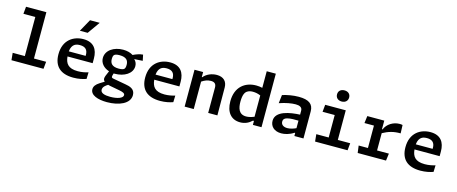

<svg xmlns="http://www.w3.org/2000/svg" viewBox="-52 -1623 6305 2651"><g transform="rotate(15 3100.0 -298.0)"><path d="M80.5 0H538.5L548.5 -103H374.5V-765H84L74 -662H244V-103H70.5Z M859.5 -423.5C874.5 -435.5 899 -446.5 940.5 -446.5C1016 -446.5 1054.5 -411.5 1054.5 -335.5C1054.5 -331 1054.5 -327 1054 -323H813.5C818.5 -381 841.5 -409.5 859.5 -423.5ZM685.5 -248.5C685.5 -77 783 12 966 12C1043 12 1105.5 -3.5 1149 -19L1152 -114C1113 -101.5 1060.5 -90 1002.5 -90C863.5 -90 823 -155 814.5 -250.5H1174V-317C1174 -448.5 1114 -538.5 967.5 -538.5C827 -538.5 685.5 -454.5 685.5 -248.5ZM887.5 -637.5 985.5 -814H1124L999 -637.5Z M1506.5 -188.5C1639.5 -188.5 1754 -255.5 1754 -363C1754 -405 1735.5 -433.5 1713.5 -453.5L1833.5 -461L1816 -545C1764.5 -542 1709.5 -519 1677 -502.5C1639.5 -526.5 1591.5 -539.5 1534.5 -539.5C1402.5 -539.5 1291 -468 1291 -356.5C1291 -285.5 1341.5 -226 1421.5 -201L1408 -169C1397.5 -144 1381.5 -113 1381.5 -87.5C1381.5 -72.5 1388.5 -58.5 1401.5 -47L1339 -8.5C1286.5 24 1263 57.5 1263 96.5C1263 182 1373 218.5 1502 218.5C1674 218.5 1825.5 155 1825.5 32C1825.5 -57.5 1746 -75.5 1689 -85.5L1508 -118C1488.5 -121.5 1473 -126 1481.5 -157.5L1491 -189C1496 -188.5 1501.5 -188.5 1506.5 -188.5ZM1388.5 70.5C1388.5 30 1424.5 3 1458.5 -17.5C1467.5 -14.5 1477.5 -12 1488 -10L1625.5 15.5C1678 25.5 1707.5 37.5 1707.5 64C1707.5 106.5 1632 135.5 1526.5 135.5C1448.5 135.5 1388.5 119 1388.5 70.5ZM1414 -375C1414 -411.5 1421.5 -428 1432.5 -437C1444 -446 1464 -453.5 1507.5 -453.5C1604.5 -453.5 1633.5 -409.5 1633.5 -349.5C1633.5 -313 1626 -296.5 1615 -287.5C1604 -278.5 1583.5 -271 1540 -271C1443.5 -271 1414 -315 1414 -375Z M2099.5 -423.5C2114.5 -435.5 2139 -446.5 2180.5 -446.5C2256 -446.5 2294.5 -411.5 2294.5 -335.5C2294.5 -331 2294.5 -327 2294 -323H2053.5C2058.5 -381 2081.5 -409.5 2099.5 -423.5ZM1925.5 -248.5C1925.5 -77 2023 12 2206 12C2283 12 2345.5 -3.5 2389 -19L2392 -114C2353 -101.5 2300.5 -90 2242.5 -90C2103.5 -90 2063 -155 2054.5 -250.5H2414V-317C2414 -448.5 2354 -538.5 2207.5 -538.5C2067 -538.5 1925.5 -454.5 1925.5 -248.5Z M3024 0 3022 -398.5C3021.5 -485.5 2968.5 -538 2874 -538C2799 -538 2727.5 -506 2685.5 -455H2679V-527H2556V0H2686V-392C2724 -418.5 2767.5 -437 2815 -437C2863 -437 2892.5 -418.5 2892.5 -362.5V0Z M3146 -235.5C3146 -78.5 3222.5 11.5 3350.5 11.5C3422 11.5 3475 -17 3517 -57H3531.5V0H3654.5V-765H3524.5V-528C3496 -534.5 3467 -538 3436.5 -538C3277.5 -538 3146 -441.5 3146 -235.5ZM3282 -266C3282 -369 3308.5 -405 3333 -421C3357.5 -437 3382 -442.5 3414 -442.5C3453 -442.5 3489 -434.5 3524.5 -419V-114.5C3485 -98.5 3446 -88 3410 -88C3303 -88 3282 -177 3282 -266Z M4254.5 0V-386.5C4254.5 -492.5 4187 -539 4044.5 -539C3962.5 -539 3880 -523 3812.5 -502L3798.5 -382C3891.5 -414 3971 -427.5 4030.5 -427.5C4084 -427.5 4124.5 -411 4124.5 -362.5V-305.5C3984 -299 3779 -267 3779 -126.5C3779 -46 3837.5 11.5 3938 11.5C3987.5 11.5 4054 -3.5 4115 -44H4124.5V0ZM3910.5 -149.5C3910.5 -178.5 3923.5 -198 3962.5 -209C4010 -222 4079 -221 4124.5 -219.5V-112C4084 -92.5 4038.5 -80 4000.5 -80C3946.5 -80 3910.5 -105.5 3910.5 -149.5Z M4424 -526.5 4414 -424H4587.5V-103H4410.5L4420.5 0H4885L4895 -103H4718V-526.5ZM4544.5 -709C4544.5 -660 4579.5 -629 4631 -629C4682.5 -629 4717.5 -660 4717.5 -709C4717.5 -758 4682.5 -788 4631 -788C4579.5 -788 4544.5 -758 4544.5 -709Z M5268.5 -526.5H5026L5013 -423.5H5148.5V-103H5016L5029.5 0H5434.5L5448 -103H5279V-350C5359 -394 5435 -417 5532.5 -415L5528 -533.5C5514 -537 5500.5 -538 5486.5 -538C5397 -538 5309.5 -485.5 5277 -403.5H5268.5Z M5819.5 -423.5C5834.5 -435.5 5859 -446.5 5900.5 -446.5C5976 -446.5 6014.5 -411.5 6014.5 -335.5C6014.5 -331 6014.5 -327 6014 -323H5773.5C5778.5 -381 5801.5 -409.5 5819.5 -423.5ZM5645.5 -248.5C5645.5 -77 5743 12 5926 12C6003 12 6065.5 -3.5 6109 -19L6112 -114C6073 -101.5 6020.5 -90 5962.5 -90C5823.5 -90 5783 -155 5774.5 -250.5H6134V-317C6134 -448.5 6074 -538.5 5927.5 -538.5C5787 -538.5 5645.5 -454.5 5645.5 -248.5Z"/></g></svg>

Font: Monaspace Argon SemiBold
Style: Regular
Weight: 600
Designer: Riley Cran & the Lettermatic Team
Foundry: Lettermatic
Version: Version 1.000 (Monaspace Argon)